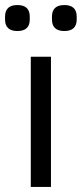

<svg xmlns="http://www.w3.org/2000/svg" viewBox="-37 -741 324 761"><path d="M-17 -664V-675Q-17 -721 32 -721Q81 -721 81 -675V-664Q81 -618 32 -618Q-17 -618 -17 -664ZM169 -664V-675Q169 -721 218 -721Q267 -721 267 -675V-664Q267 -618 218 -618Q169 -618 169 -664ZM85 0V-516H165V0Z"/></svg>

Font: Anuphan
Style: Regular
Weight: 400
Designer: Mike Abbink, Paul van der Laan, Pieter van Rosmalen, Mint Tantisuwanna
Foundry: Bold Monday; Cadson Demak
Version: Version 3.002;hotconv 1.0.109;makeotfexe 2.5.65596